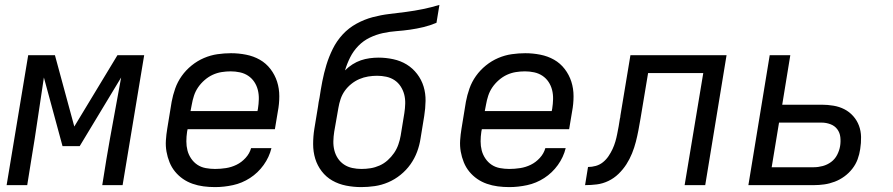

<svg xmlns="http://www.w3.org/2000/svg" viewBox="-20 -755 3640 783"><path d="M7 0 95 -530H204L283 -239L459 -530H568L480 0H397L414 -106Q428 -189 443.5 -272Q459 -355 474 -439L305 -159H235L159 -439Q146 -355 134 -272Q122 -189 108 -106L91 0Z M857 8Q833 8 810 5Q787 2 765.5 -5.5Q744 -13 726 -25.5Q708 -38 694 -55Q680 -72 671.5 -93Q663 -114 659 -136.5Q655 -159 656.5 -182.5Q658 -206 662 -230L680 -340Q685 -367 694.5 -394Q704 -421 721 -445Q738 -469 761.5 -488Q785 -507 812 -518.5Q839 -530 867 -534Q895 -538 922 -538Q953 -538 983.5 -532Q1014 -526 1039.5 -511.5Q1065 -497 1083 -473.5Q1101 -450 1110 -422Q1119 -394 1119 -362.5Q1119 -331 1113 -300L1101 -228H745L743 -218Q740 -198 740 -178.5Q740 -159 744.5 -141.5Q749 -124 759.5 -108.5Q770 -93 785 -83Q800 -73 819 -69.5Q838 -66 857 -66Q879 -66 901.5 -69.5Q924 -73 944.5 -83Q965 -93 981.5 -111Q998 -129 1004 -151H1087Q1078 -114 1055 -82Q1032 -50 999.5 -29Q967 -8 930 0Q893 8 857 8ZM757 -302H1030L1032 -312Q1035 -331 1035.5 -350.5Q1036 -370 1031.5 -388Q1027 -406 1017 -421Q1007 -436 992 -446Q977 -456 958.5 -460Q940 -464 921 -464Q902 -464 883.5 -461Q865 -458 847.5 -450Q830 -442 814.5 -428.5Q799 -415 788 -399Q777 -383 771 -364.5Q765 -346 762 -328Z M1453 8Q1422 8 1391.5 2Q1361 -4 1335.5 -18.5Q1310 -33 1292 -56.5Q1274 -80 1265.5 -108Q1257 -136 1257 -167.5Q1257 -199 1262 -230L1277 -321Q1278 -330 1279.5 -338.5Q1281 -347 1283 -356Q1288 -390 1294.5 -423.5Q1301 -457 1311 -490Q1321 -523 1337 -555.5Q1353 -588 1377.5 -614.5Q1402 -641 1434 -658.5Q1466 -676 1500 -685Q1534 -694 1568 -698Q1602 -702 1636.5 -706.5Q1671 -711 1705 -718Q1739 -725 1772 -735L1760 -662Q1734 -651 1707 -644.5Q1680 -638 1652 -634Q1624 -630 1596.5 -628Q1569 -626 1541.5 -620Q1514 -614 1488 -601.5Q1462 -589 1441.5 -568Q1421 -547 1408 -521Q1395 -495 1387 -468Q1401 -482 1417.5 -492.5Q1434 -503 1451.5 -509Q1469 -515 1487.5 -517.5Q1506 -520 1524 -520Q1554 -520 1584 -513.5Q1614 -507 1638.5 -492Q1663 -477 1681 -453.5Q1699 -430 1707.5 -402Q1716 -374 1715.5 -343.5Q1715 -313 1710 -282L1695 -190Q1691 -163 1681 -136Q1671 -109 1654 -85Q1637 -61 1613.5 -42Q1590 -23 1563 -11.5Q1536 0 1508 4Q1480 8 1453 8ZM1454 -66Q1473 -66 1491.5 -69Q1510 -72 1528 -80Q1546 -88 1561 -101.5Q1576 -115 1587 -131Q1598 -147 1604.5 -165.5Q1611 -184 1614 -202L1629 -294Q1632 -313 1632.5 -332.5Q1633 -352 1628.5 -369.5Q1624 -387 1614 -402.5Q1604 -418 1589 -428Q1574 -438 1555.5 -442Q1537 -446 1518 -446Q1500 -446 1481.5 -443Q1463 -440 1445.5 -432.5Q1428 -425 1412.5 -412.5Q1397 -400 1386 -384.5Q1375 -369 1369 -351Q1363 -333 1360 -315L1343 -218Q1340 -199 1339.5 -179.5Q1339 -160 1343.5 -142Q1348 -124 1358 -109Q1368 -94 1383 -84Q1398 -74 1416.5 -70Q1435 -66 1454 -66Z M2057 8Q2033 8 2010 5Q1987 2 1965.5 -5.5Q1944 -13 1926 -25.5Q1908 -38 1894 -55Q1880 -72 1871.5 -93Q1863 -114 1859 -136.5Q1855 -159 1856.5 -182.5Q1858 -206 1862 -230L1880 -340Q1885 -367 1894.5 -394Q1904 -421 1921 -445Q1938 -469 1961.5 -488Q1985 -507 2012 -518.5Q2039 -530 2067 -534Q2095 -538 2122 -538Q2153 -538 2183.5 -532Q2214 -526 2239.5 -511.5Q2265 -497 2283 -473.5Q2301 -450 2310 -422Q2319 -394 2319 -362.5Q2319 -331 2313 -300L2301 -228H1945L1943 -218Q1940 -198 1940 -178.5Q1940 -159 1944.5 -141.5Q1949 -124 1959.5 -108.5Q1970 -93 1985 -83Q2000 -73 2019 -69.5Q2038 -66 2057 -66Q2079 -66 2101.5 -69.5Q2124 -73 2144.5 -83Q2165 -93 2181.5 -111Q2198 -129 2204 -151H2287Q2278 -114 2255 -82Q2232 -50 2199.5 -29Q2167 -8 2130 0Q2093 8 2057 8ZM1957 -302H2230L2232 -312Q2235 -331 2235.5 -350.5Q2236 -370 2231.5 -388Q2227 -406 2217 -421Q2207 -436 2192 -446Q2177 -456 2158.5 -460Q2140 -464 2121 -464Q2102 -464 2083.5 -461Q2065 -458 2047.5 -450Q2030 -442 2014.5 -428.5Q1999 -415 1988 -399Q1977 -383 1971 -364.5Q1965 -346 1962 -328Z M2366 0 2378 -74Q2394 -74 2410 -78.5Q2426 -83 2439 -93.5Q2452 -104 2461.5 -118Q2471 -132 2478 -147Q2485 -162 2489.5 -177.5Q2494 -193 2497 -208.5Q2500 -224 2503 -240Q2506 -256 2508 -271Q2509 -274 2509.5 -277Q2510 -280 2510 -283L2551 -530H2943L2856 0H2772L2848 -457H2623L2592 -271Q2588 -247 2583.5 -223.5Q2579 -200 2573 -176.5Q2567 -153 2557.5 -129.5Q2548 -106 2534.5 -85Q2521 -64 2502.5 -46Q2484 -28 2461 -17Q2438 -6 2414 -3Q2390 0 2366 0Z M3032 0 3119 -530H3203L3170 -328H3331Q3355 -328 3379 -324Q3403 -320 3423.5 -309.5Q3444 -299 3459.5 -281.5Q3475 -264 3483 -242.5Q3491 -221 3491.5 -196.5Q3492 -172 3488 -147Q3485 -126 3477.5 -105.5Q3470 -85 3456 -67Q3442 -49 3423.5 -35.5Q3405 -22 3384 -14Q3363 -6 3341.5 -3Q3320 0 3299 0ZM3127 -73H3299Q3317 -73 3335.5 -78Q3354 -83 3369.5 -94.5Q3385 -106 3394 -123.5Q3403 -141 3406 -159Q3409 -177 3407 -195.5Q3405 -214 3394.5 -228Q3384 -242 3366.5 -248.5Q3349 -255 3331 -255H3157Z"/></svg>

Font: Iosevka Curly Extended Oblique
Style: Regular
Weight: 400
Width: 7
Italic angle: -9°
Monospace: yes
Designer: Belleve Invis
Foundry: Belleve Invis
Version: Version 11.1.0; ttfautohint (v1.8.3)